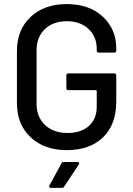

<svg xmlns="http://www.w3.org/2000/svg" viewBox="-20 -728 653 941"><path d="M307.1 7.8Q197.3 7.8 130.1 -55.2Q63 -118.2 63 -222.2V-478Q63 -582 129.9 -645Q196.8 -708 307.1 -708Q417.5 -708 483.6 -646.5Q549.8 -585 549.8 -491.2V-480Q549.8 -470.2 540 -470.2H463.9Q454.1 -470.2 454.1 -480V-488.8Q454.1 -548.8 413.6 -586.4Q373 -624 307.1 -624Q240.2 -624 199.7 -585Q159.2 -545.9 159.2 -481V-219.2Q159.2 -154.3 200.9 -115.2Q242.7 -76.2 311 -76.2Q377 -76.2 415.5 -110.6Q454.1 -145 454.1 -205.1V-282.2Q454.1 -286.1 450.2 -286.1H314.9Q305.2 -286.1 305.2 -295.9V-357.9Q305.2 -368.2 314.9 -368.2H540Q549.8 -368.2 549.8 -357.9V-231Q549.8 -117.7 484.9 -54.9Q419.9 7.8 307.1 7.8ZM283.2 192.9H230Q224.1 192.9 221.7 189.7Q219.2 186.5 222.2 181.2L280.8 73.2Q283.7 65.9 293 65.9H359.9Q365.7 65.9 367.4 69.6Q369.1 73.2 366.2 78.1L294.9 186Q291 192.9 283.2 192.9Z"/></svg>

Font: Gruenseis Font Medium
Style: Regular
Weight: 500
Designer: Jeremy Tribby
Foundry: Tribby Type
Version: Version 1.408;Glyphs 3.1.2 (3151)